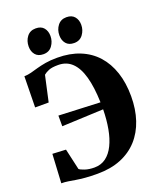

<svg xmlns="http://www.w3.org/2000/svg" viewBox="-174 -1077 993 1193"><g transform="rotate(-20 323.0 -480.0)"><path d="M261.5 11Q214 11 180.2 8Q146.5 5 121 0.8Q95.5 -3.5 73.5 -7Q51.5 -10.5 28.5 -10.5L39 -201.5L127.5 -197L159 -58Q167 -50 194 -41Q221 -32 256.5 -32Q300.5 -32 332.8 -56Q365 -80 386.2 -123.5Q407.5 -167 418.2 -225.5Q429 -284 430 -353.5L155.5 -341.5V-412L429.5 -400Q426.5 -501 407.5 -569.5Q388.5 -638 352.2 -673Q316 -708 261 -708Q219.5 -708 198.5 -699.2Q177.5 -690.5 164 -679L126.5 -509H37L40.5 -714Q64.5 -714.5 86.8 -720.5Q109 -726.5 134.5 -733.8Q160 -741 193 -746.8Q226 -752.5 271 -752.5Q354.5 -752.5 419.8 -726Q485 -699.5 529.8 -649.8Q574.5 -600 598 -529.5Q621.5 -459 621.5 -371Q621.5 -285 598 -214.8Q574.5 -144.5 528.8 -94Q483 -43.5 416 -16.2Q349 11 261.5 11ZM199 -802Q164.5 -802 146.5 -823.5Q128.5 -845 128.5 -877.5Q128.5 -915 149.2 -942.2Q170 -969.5 207 -969.5H208Q243 -969.5 260.8 -948Q278.5 -926.5 278.5 -894Q278.5 -858.5 258 -830.2Q237.5 -802 200 -802ZM402 -802Q367.5 -802 349.5 -823.5Q331.5 -845 331.5 -877.5Q331.5 -915 352.5 -942.2Q373.5 -969.5 410 -969.5H411Q446 -969.5 464 -948Q482 -926.5 482 -894Q482 -858.5 461.2 -830.2Q440.5 -802 403 -802Z"/></g></svg>

Font: Merriweather 96pt ExtraBold
Style: Regular
Weight: 800
Version: Version 2.100